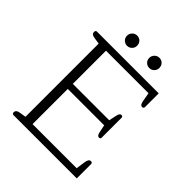

<svg xmlns="http://www.w3.org/2000/svg" viewBox="-229 -988 1130 1130"><g transform="rotate(45 336.0 -423.0)"><path d="M214 -803Q214 -821 226.5 -833.5Q239 -846 256 -846Q274 -846 286 -834Q298 -822 298 -803Q298 -785 285.5 -773Q273 -761 256 -761Q239 -761 226.5 -773Q214 -785 214 -803ZM399 -803Q399 -821 411.5 -833.5Q424 -846 441 -846Q459 -846 471 -834Q483 -822 483 -803Q483 -785 470.5 -773Q458 -761 441 -761Q424 -761 411.5 -773Q399 -785 399 -803ZM61 -13Q61 -33 91 -37L129 -43V-652L91 -658Q75 -660 68 -666Q61 -672 61 -682Q61 -688 64 -691.5Q67 -695 72 -695H586V-581Q586 -569 574 -569Q565 -569 560 -576.5Q555 -584 552 -602L543 -653H189V-377H492L502 -424Q507 -450 521 -450Q533 -450 533 -438V-273Q533 -262 521 -262Q507 -262 502 -287L492 -335H189V-42H556L564 -98Q568 -131 587 -131Q593 -131 596 -127.5Q599 -124 599 -118V0H72Q67 0 64 -3.5Q61 -7 61 -13Z"/></g></svg>

Font: Maitree Light
Style: Regular
Weight: 300
Designer: CadsonDemak Team
Foundry: CadsonDemak
Version: Version 1.001